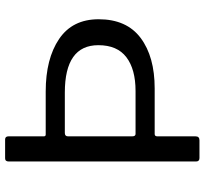

<svg xmlns="http://www.w3.org/2000/svg" viewBox="-44 -738 782 733"><g transform="rotate(-90 346.5 -371.0)"><path d="M376 -171H202Q193 -171 193 -161V-15Q193 0 178 0H110Q97 0 97 -13V-728Q97 -742 109 -742H181Q193 -742 193 -729V-594Q193 -587 200 -587H364Q489 -587 564.5 -536Q640 -485 640 -385Q640 -278 568.5 -224.5Q497 -171 376 -171ZM360 -514H206Q193 -514 193 -502V-257Q193 -244 202 -244H366Q449 -244 495 -279Q541 -314 541 -386Q541 -514 360 -514Z"/></g></svg>

Font: n
Style: Regular
Weight: 400
Designer: Pablo Impallari, Rodrigo Fuenzalida
Foundry: Impallari Type
Version: Version 1.002; ttfautohint (v1.5)